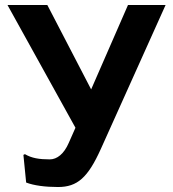

<svg xmlns="http://www.w3.org/2000/svg" viewBox="-20 -742 695 771"><path d="M170 -722H10L283 -229L256 -168C237 -124 209 -102 180 -102C137 -102 107 -107 80 -123L74 -120L85 -9C116 3 162 9 213 9C291 9 333 -29 385 -144L645 -722H494L346 -383Z"/></svg>

Font: Perun
Style: Bold
Weight: 700
Foundry: Copyright (c) Stefan Peev, Context Ltd, 2016
Version: Version 1.089